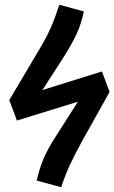

<svg xmlns="http://www.w3.org/2000/svg" viewBox="-20 -775 480 806"><path d="M332 -727Q321 -674 301 -631Q281 -588 240 -524L158 -397L408 -475L440 -389L326 -185Q291 -121 271.5 -78.5Q252 -36 237 11L134 -17Q146 -70 164.5 -112.5Q183 -155 219 -210L307 -348L51 -269L19 -355L140 -559Q175 -617 193.5 -659.5Q212 -702 229 -755Z"/></svg>

Font: Fira Sans Condensed Medium
Style: Italic
Weight: 500
Width: 3
Italic angle: -8°
Designer: bBox Type GmbH & Carrois Corporate GbR & Edenspiekermann AG
Foundry: bBox Type GmbH & Carrois Corporate GbR & Edenspiekermann AG
Version: Version 4.301